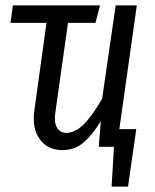

<svg xmlns="http://www.w3.org/2000/svg" viewBox="-20 -546 577 714"><path d="M488.8 -525.9 423.8 -65.9H486.8L456.1 147.9H395L403.8 0H347.2L355 -95.2Q322.3 -43 290 -15.4Q257.8 12.2 211.9 12.2Q157.2 12.2 127.7 -28.6Q98.1 -69.3 107.9 -136.2L152.8 -460.9H19L27.8 -525.9H352.1L335 -460.9H232.9L186 -128.9Q180.2 -91.8 191.7 -71.8Q203.1 -51.8 227.1 -51.8Q246.6 -51.8 266.1 -63.5Q285.6 -75.2 303.5 -96.7Q321.3 -118.2 333.5 -136.5Q345.7 -154.8 359.9 -179.2L410.2 -525.9Z"/></svg>

Font: Fira Sans Compressed Book
Style: Italic
Weight: 350
Width: 3
Italic angle: -8°
Designer: Carrois Corporate & Edenspiekermann AG
Foundry: Carrois Corporate GbR & Edenspiekermann AG
Version: Version 4.203;PS 004.203;hotconv 1.0.88;makeotf.lib2.5.64775